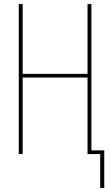

<svg xmlns="http://www.w3.org/2000/svg" viewBox="-20 -755 540 941"><path d="M471 166V0H409V-375H91V0H72V-735H91V-393H409V-735H428V-18H491V166Z"/></svg>

Font: Zed Mono Thin
Style: Regular
Weight: 100
Monospace: yes
Designer: Belleve Invis
Foundry: Belleve Invis
Version: Version 1.0.0; ttfautohint (v1.8.4)